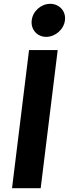

<svg xmlns="http://www.w3.org/2000/svg" viewBox="-20 -975 361 1005"><path d="M146 -869C140 -821 174 -782 222 -782C269 -782 314 -820 320 -869C326 -917 290 -955 243 -955C195 -955 152 -917 146 -869ZM193 10 282 -713H132L43 10Z"/></svg>

Font: Bluebird
Style: SfBdExtObl
Weight: 700
Designer: Jasper
Foundry: Cannot Into Space Fonts
Version: Version 0.98